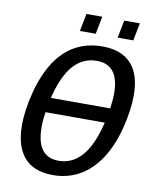

<svg xmlns="http://www.w3.org/2000/svg" viewBox="-90 -884 780 963"><g transform="rotate(10 300.0 -402.5)"><path d="M246.1 9.8Q147 9.8 98.4 -47.1Q49.8 -104 49.8 -210Q49.8 -288.6 74.5 -382.1Q99.1 -475.6 141.6 -540Q184.1 -604.5 243.9 -636.7Q303.7 -668.9 378.9 -668.9Q475.6 -668.9 525.9 -615Q576.2 -561 576.2 -453.1Q576.2 -377.4 552.2 -284.2Q528.3 -190.9 484.4 -124.3Q440.4 -57.6 379.9 -23.9Q319.3 9.8 246.1 9.8ZM261.2 -65.9Q402.8 -65.9 456.5 -294.4H154.8Q148.4 -254.4 148.4 -217.8Q148.4 -65.9 261.2 -65.9ZM364.3 -592.8Q293 -592.8 244.6 -537.8Q196.3 -482.9 168.9 -369.6H471.2Q477.5 -415 477.5 -445.8Q477.5 -592.8 364.3 -592.8ZM446.3 -725.6 463.9 -815.4H543.5L525.9 -725.6ZM253.9 -725.6 271.5 -815.4H352.1L334.5 -725.6Z"/></g></svg>

Font: Cousine
Style: Italic
Weight: 400
Italic angle: -12°
Monospace: yes
Designer: Steve Matteson
Foundry: Monotype Imaging Inc.
Version: Version 1.21